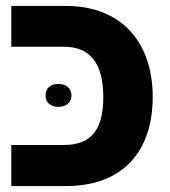

<svg xmlns="http://www.w3.org/2000/svg" viewBox="-20 -625 571 645"><path d="M18 0H202C393 0 493 -117 493 -299C493 -485 386 -605 202 -605H18V-468H195C282 -468 327 -413 327 -299C327 -186 284 -138 195 -138H18ZM133 -304C133 -279 152 -266 176 -266C200 -266 220 -279 220 -304C220 -331 200 -343 176 -343C152 -343 133 -331 133 -304Z"/></svg>

Font: Noto Sans Hebrew SemiCondensed Extra
Style: Regular
Weight: 800
Width: 4
Designer: Monotype Design Team
Foundry: Monotype Imaging Inc.
Version: Version 1.902